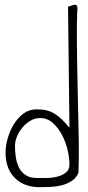

<svg xmlns="http://www.w3.org/2000/svg" viewBox="-20 -773 366 795"><path d="M2.9 -141.6Q2.9 -168 11.7 -199.7Q20.5 -231.4 37.1 -258.3Q53.7 -285.2 77.1 -302.7Q100.6 -320.3 131.8 -320.3Q155.3 -320.3 173.3 -315.9Q191.4 -311.5 207.5 -301.3Q223.6 -291 237.8 -276.9Q252 -262.7 267.6 -244.1L261.7 -745.1Q288.1 -754.9 294.4 -752.9Q300.8 -751 300.8 -736.3Q300.8 -734.4 300.3 -730.5Q299.8 -726.6 299.8 -725.6Q298.8 -707 298.3 -672.9Q297.9 -638.7 298.3 -593.8Q298.8 -548.8 299.8 -496.6Q300.8 -444.3 301.8 -391.1Q302.7 -337.9 304.2 -285.6Q305.7 -233.4 306.2 -188.5Q306.6 -143.6 306.2 -108.9Q305.7 -74.2 304.7 -56.6Q293.9 -34.2 274.9 -22.5Q255.9 -10.7 233.9 -5.4Q211.9 0 188.5 1Q165 2 144.5 2Q79.1 2 41 -36.6Q2.9 -75.2 2.9 -141.6ZM42 -168Q42 -143.6 45.9 -119.6Q49.8 -95.7 59.6 -77.1Q69.3 -58.6 86.9 -47.4Q104.5 -36.1 131.8 -36.1Q148.4 -36.1 171.9 -36.1Q195.3 -36.1 216.8 -41.5Q238.3 -46.9 252.9 -58.6Q267.6 -70.3 267.6 -91.8Q267.6 -117.2 260.3 -149.9Q252.9 -182.6 237.8 -212.4Q222.7 -242.2 199.7 -263.2Q176.8 -284.2 145.5 -284.2Q125 -284.2 106.4 -273.4Q87.9 -262.7 73.7 -246.1Q59.6 -229.5 50.8 -209Q42 -188.5 42 -168Z"/></svg>

Font: Annie Use Your Telescope
Style: Regular
Weight: 400
Designer: Kimberly Geswein
Foundry: Kimberly Geswein
Version: Version 1.002 2001